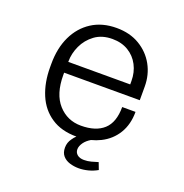

<svg xmlns="http://www.w3.org/2000/svg" viewBox="-121 -629 842 880"><g transform="rotate(20 300.0 -189.0)"><path d="M356 143Q333 143 312 136.5Q291 130 278 115Q265 100 265 75Q265 50 280 30Q288 18 297 10Q223 10 174 -23Q124 -56 99.5 -114.5Q75 -173 75 -247V-264Q75 -341 102.5 -398.5Q130 -456 180.5 -488.5Q231 -521 301 -521Q366 -521 413.5 -492.5Q461 -464 487 -417Q513 -370 513 -312V-246H144V-235Q144 -142 188 -93Q232 -44 299 -44Q371 -44 409.5 -79Q448 -114 448 -189H513Q513 -128 486 -83.5Q459 -39 411 -15Q389 -4 365 2Q345 14 334 29Q321 47 321 63Q321 79 333 89Q345 99 366 99Q384 99 400.5 94.5Q417 90 433 85L446 119Q425 131 401.5 137Q378 143 356 143ZM145 -299H447V-316Q447 -358 429 -392.5Q411 -427 378 -447Q345 -467 300 -467Q249 -467 214.5 -441.5Q180 -416 162.5 -378Q145 -340 145 -302Z"/></g></svg>

Font: Chivo Mono Medium ExtraLight
Style: Regular
Weight: 250
Monospace: yes
Version: Version 1.008